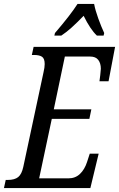

<svg xmlns="http://www.w3.org/2000/svg" viewBox="-37 -951 602 971"><path d="M-8 -41H2Q37 -41 55 -55.5Q73 -70 81 -108L183 -585Q189 -610 189 -627Q189 -655 175.5 -664Q162 -673 135 -673H124L133 -714H545L512 -540H466Q467 -545 470 -571Q473 -597 473 -603Q473 -631 460 -648Q447 -665 419 -665H291L235 -398H425L415 -350H225L161 -49H309Q344 -49 367.5 -71.5Q391 -94 403 -131L417 -174H462L420 0H-17ZM241 -784Q320 -876 355 -931H439Q445 -899 460 -857.5Q475 -816 490 -784L487 -771H453Q420 -802 386 -871Q351 -835 325 -811.5Q299 -788 273 -771H238Z"/></svg>

Font: Noto Serif Cond
Style: Italic
Weight: 400
Width: 3
Italic angle: -12°
Designer: Monotype Design Team
Foundry: Monotype Imaging Inc.
Version: Version 1.001